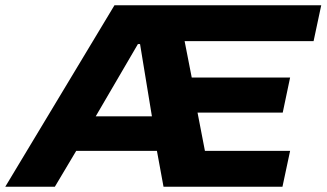

<svg xmlns="http://www.w3.org/2000/svg" viewBox="-63 -708 1238 728"><path d="M-43 0 371 -688H1155L1126 -552H637L664 -414H1037L1009 -281H686L714 -136H1037L1008 0H557L532 -136H226L145 0ZM300 -267H513L468 -541H460Z"/></svg>

Font: Saira Expanded
Style: Bold Italic
Weight: 700
Width: 7
Italic angle: -12°
Designer: Hector Gatti with collaboration of the Omnibus-Type team
Foundry: Omnibus-Type
Version: Version 1.101